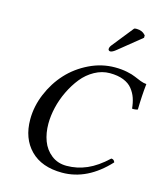

<svg xmlns="http://www.w3.org/2000/svg" viewBox="-131 -1004 948 1111"><g transform="rotate(15 342.5 -448.0)"><path d="M346.2 9.8Q223.6 9.8 156.2 -58.6Q88.9 -127 88.9 -241.2Q88.9 -318.8 120.6 -394.8Q152.3 -470.7 205.3 -528.6Q258.3 -586.4 332.3 -622.3Q406.2 -658.2 485.8 -658.2Q525.4 -658.2 558.6 -651.4Q591.8 -644.5 609.9 -636.2Q627.9 -627.9 648.2 -620.4Q668.5 -612.8 685.1 -611.8Q677.2 -539.1 675.8 -457Q669.9 -454.1 658.9 -453.1Q647.9 -452.1 642.1 -453.1Q638.7 -487.8 629.4 -515.1Q620.1 -542.5 600.8 -566.9Q581.5 -591.3 547.4 -604.7Q513.2 -618.2 465.8 -618.2Q418.5 -618.2 374.8 -594Q331.1 -569.8 299.6 -530.5Q268.1 -491.2 244.4 -442.1Q220.7 -393.1 208.7 -341.8Q196.8 -290.5 196.8 -244.1Q196.8 -188 214.1 -141.6Q231.4 -95.2 269.5 -65.2Q307.6 -35.2 360.8 -35.2Q423.3 -35.2 481.9 -60.5Q540.5 -85.9 601.1 -143.1Q617.2 -143.1 623 -126Q497.6 9.8 346.2 9.8ZM534.2 -903.8Q540 -905.8 548.8 -905.8Q582.5 -905.8 603 -881.8V-867.2L469.2 -758.8Q446.8 -740.2 434.1 -740.2Q428.7 -740.2 425 -743.9Q421.4 -747.6 421.9 -752Q421.9 -763.2 432.1 -775.9Z"/></g></svg>

Font: Common Serif Medium
Style: Italic
Weight: 500
Italic angle: -12°
Designer: Philipp H. Poll, Khaled Hosny
Foundry: Stefan Peev, Context Ltd.
Version: Version 1.026